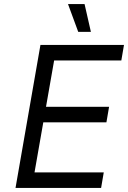

<svg xmlns="http://www.w3.org/2000/svg" viewBox="-20 -920 627 940"><path d="M178 -700H587L574 -624H245L149 -76H488L475 0H56ZM169 -397H514L501 -321H156ZM313 -900H394L425 -764H363Z"/></svg>

Font: Fixel Italic Variable Display Thin
Style: Italic
Weight: 100
Italic angle: -10°
Designer: AlfaBravo + MacPaw
Foundry: Kyrylo Tkachov, Marchela Mozhyna, Serhii Makarenko, Maria Weinstein, Zakhar Kryvoshyya
Version: Version 1.210;Glyphs 3.2 (3217)